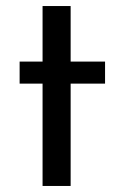

<svg xmlns="http://www.w3.org/2000/svg" viewBox="-20 -616 399 636"><path d="M121 -596H214V-412H328V-339H214V0H121V-339H45V-412H121Z"/></svg>

Font: Josefin Sans Thin
Style: Regular
Weight: 400
Version: Version 2.000